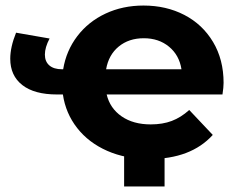

<svg xmlns="http://www.w3.org/2000/svg" viewBox="-20 -566 855 693"><path d="M783 -225H365Q377 -175 419 -146Q461 -117 524 -117Q567 -117 600 -129.5Q633 -142 663 -169L748 -79Q669 8 519 8Q434 8 367 -21.5Q300 -51 258.5 -104Q217 -157 207 -225H186Q104 -225 60.5 -259Q17 -293 17 -354Q17 -396 38 -448L159 -427Q142 -395 142 -369Q142 -344 158 -330Q174 -316 204 -316H208Q219 -383 259 -435.5Q299 -488 361 -517Q423 -546 498 -546Q580 -546 645.5 -512Q711 -478 749 -414.5Q787 -351 787 -267Q787 -251 783 -225ZM363 -316H635Q627 -367 590 -397.5Q553 -428 499 -428Q445 -428 408.5 -398Q372 -368 363 -316ZM574 107H428V-28H574Z"/></svg>

Font: Montserrat Alternates
Style: Bold
Weight: 700
Designer: Julieta Ulanovsky
Foundry: Julieta Ulanovsky
Version: Version 7.200